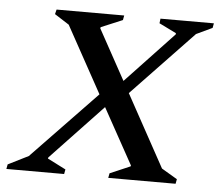

<svg xmlns="http://www.w3.org/2000/svg" viewBox="-74 -610 756 659"><g transform="rotate(5 304.0 -280.0)"><path d="M-29 0 -26 -16 44 -51 267 -283 141 -512 91 -544 95 -560H328L325 -544L251 -513L250 -509L345 -336L510 -511V-515L451 -544L453 -560H637L634 -544L579 -518L367 -296L503 -48L557 -16L554 0H322L325 -16L395 -46L396 -49L290 -241L111 -52L110 -48L173 -16L170 0Z"/></g></svg>

Font: Spectral SC Medium
Style: Italic
Weight: 500
Italic angle: -10°
Designer: Jean-Baptiste Levee
Foundry: Production Type
Version: Version 2.001